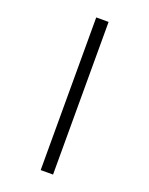

<svg xmlns="http://www.w3.org/2000/svg" viewBox="-180 -851 919 1182"><g transform="rotate(20 279.5 -260.0)"><path d="M239 240V-760H320V240Z"/></g></svg>

Font: Noto Serif Tamil Black
Style: Regular
Weight: 900
Designer: Indian Type Foundry, Tom Grace, and the Monotype Design Team
Foundry: Monotype Imaging Inc.
Version: Version 2.004; ttfautohint (v1.8.4.7-5d5b)